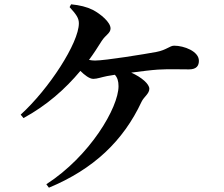

<svg xmlns="http://www.w3.org/2000/svg" viewBox="-20 -821 1040 891"><path d="M207 50C414 -36 552 -167 637 -349C648 -372 673 -386 673 -409C673 -431 638 -462 589 -484C635 -490 682 -496 713 -498C762 -501 819 -499 857 -499C894 -499 903 -518 903 -539C903 -583 834 -609 788 -609C768 -609 753 -589 706 -580C653 -570 468 -540 421 -540C412 -540 403 -541 393 -543C414 -571 433 -601 452 -631C470 -659 493 -667 493 -689C493 -718 447 -756 411 -775C383 -789 350 -797 310 -801L303 -788C334 -754 346 -737 346 -713C346 -622 207 -408 76 -289L89 -273C197 -332 282 -407 353 -492C372 -473 395 -455 413 -455C431 -455 451 -463 477 -468L513 -474C525 -461 530 -444 530 -421C530 -322 398 -97 195 34Z"/></svg>

Font: Noto Serif CJK HK
Style: Bold
Weight: 700
Designer: Ryoko NISHIZUKA 西塚涼子 (kana & ideographs); Frank Grießhammer (Latin, Greek & Cyrillic); Wenlong ZHANG 张文龙 (bopomofo); San
Foundry: Adobe
Version: Version 2.001;hotconv 1.1.0;makeotfexe 2.6.0